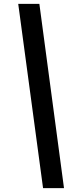

<svg xmlns="http://www.w3.org/2000/svg" viewBox="-20 -760 389 990"><path d="M183 -740 310 210H202L74 -740Z"/></svg>

Font: Georama SemiCondensed
Style: Bold Italic
Weight: 700
Width: 4
Italic angle: -9°
Designer: Jean-Baptiste Levee
Foundry: Production Type
Version: Version 1.000